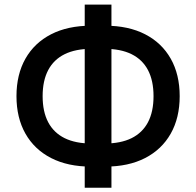

<svg xmlns="http://www.w3.org/2000/svg" viewBox="-20 -791 872 853"><path d="M384.3 -50.8Q281.2 -50.8 207 -88.9Q132.8 -127 93 -197.3Q53.2 -267.6 53.2 -363.8Q53.2 -460 93 -530.3Q132.8 -600.6 207 -638.7Q281.2 -676.8 384.3 -676.8H447.8Q550.8 -676.8 624.8 -638.7Q698.7 -600.6 738.5 -530.3Q778.3 -460 778.3 -363.8Q778.3 -267.6 738.5 -197.3Q698.7 -127 624.8 -88.9Q550.8 -50.8 447.8 -50.8ZM388.2 -153.3H443.8Q516.1 -153.3 564.5 -177.2Q612.8 -201.2 637.5 -248Q662.1 -294.9 662.1 -363.8Q662.1 -432.6 637.5 -479.5Q612.8 -526.4 564.5 -550.3Q516.1 -574.2 443.8 -574.2H388.2Q315.9 -574.2 267.3 -550.3Q218.8 -526.4 194.1 -479.5Q169.4 -432.6 169.4 -363.8Q169.4 -294.9 194.1 -248Q218.8 -201.2 267.3 -177.2Q315.9 -153.3 388.2 -153.3ZM356.4 43V-770.5H475.1V43Z"/></svg>

Font: Inter
Style: 540
Weight: 540
Designer: Rasmus Andersson
Foundry: rsms
Version: Version 4.001;git-66647c0bb